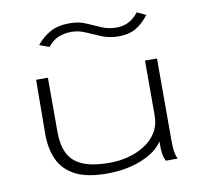

<svg xmlns="http://www.w3.org/2000/svg" viewBox="-77 -757 904 851"><g transform="rotate(-10 375.0 -331.5)"><path d="M338 11Q247 11 194.5 -17Q142 -45 120 -94.5Q98 -144 98 -208L100 -453H153V-208Q153 -152 171.5 -113Q190 -74 235 -54Q280 -34 359 -34Q399 -34 439.5 -44Q480 -54 514.5 -75.5Q549 -97 569.5 -129.5Q590 -162 590 -208V-453H644V-79Q644 -58 646.5 -38Q649 -18 657 0H604Q595 -17 592.5 -38.5Q590 -60 591 -89Q563 -45 494.5 -17Q426 11 338 11ZM591 -670 631 -651Q599 -611 568.5 -595Q538 -579 495 -579Q453 -579 419 -593Q385 -607 354 -621Q323 -635 290 -635Q259 -635 232 -624Q205 -613 184 -586L140 -602Q165 -634 200.5 -654Q236 -674 289 -674Q330 -674 362 -660Q394 -646 425 -632.5Q456 -619 493 -619Q520 -619 544.5 -630.5Q569 -642 591 -670Z"/></g></svg>

Font: Inconsolata ExtraExpanded Light
Style: Regular
Weight: 300
Width: 8
Monospace: yes
Designer: Raph Levien, Cyreal, Brenton Simpson
Foundry: Raph Levien, Cyreal, Google
Version: Version 3.001; ttfautohint (v1.8.2.53-6de2)